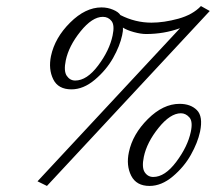

<svg xmlns="http://www.w3.org/2000/svg" viewBox="-20 -595 705 627"><path d="M449.7 -83Q442.4 -47.9 452.6 -32.5Q462.9 -17.1 480.5 -17.1Q518.6 -17.1 555.7 -66.7Q592.8 -116.2 603 -164.1Q610.4 -198.2 598.4 -211.7Q586.4 -225.1 570.8 -225.1Q536.1 -225.1 497.8 -177.5Q459.5 -129.9 449.7 -83ZM400.9 -98.1Q413.1 -156.7 462.9 -206.3Q512.7 -255.9 566.4 -255.9Q602.5 -255.9 623 -235.4Q643.6 -214.8 633.3 -165Q625.5 -128.9 603.3 -89.4Q581.1 -49.8 544.2 -18.8Q507.3 12.2 468.3 12.2Q425.3 12.2 408.4 -21.2Q391.6 -54.7 400.9 -98.1ZM474.6 -521Q515.1 -521 562.3 -533.9Q609.4 -546.9 636.2 -575.2L665 -559.1L133.3 12.2L102.5 -2.9L567.9 -502.9Q515.6 -483.9 457 -483.9Q439.9 -483.9 417 -490.2Q394 -496.6 381.3 -504.9Q382.3 -494.1 378.9 -480Q371.6 -445.3 349.4 -405.8Q327.1 -366.2 289.8 -334.7Q252.4 -303.2 213.4 -303.2Q169.9 -303.2 153.8 -336.2Q137.7 -369.1 146.5 -412.1Q159.2 -471.7 209 -521.2Q258.8 -570.8 311.5 -570.8Q331.5 -570.8 349.4 -563.2Q367.2 -555.7 373 -545.9Q421.9 -521 474.6 -521ZM194.8 -397.9Q187.5 -362.8 198 -347.4Q208.5 -332 225.6 -332Q263.7 -332 300.5 -381.1Q337.4 -430.2 347.7 -479Q355 -512.7 344.2 -526.4Q333.5 -540 315.9 -540Q281.2 -540 242.9 -492.4Q204.6 -444.8 194.8 -397.9Z"/></svg>

Font: Linux Biolinum O
Style: Italic
Weight: 400
Italic angle: -12°
Designer: Philipp H. Poll
Foundry: Philipp H. Poll
Version: Version 1.1.3